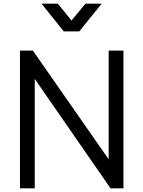

<svg xmlns="http://www.w3.org/2000/svg" viewBox="-20 -1019 776 1039"><path d="M88 0H168V-592L578 0H648V-745H568V-157L158 -745H88ZM205 -999 325 -849H409L530 -999H442L367 -908L293 -999Z"/></svg>

Font: Mluvka
Style: Regular
Weight: 400
Designer: Modified by Jiří Krblich, Original typeface by Gumpita Rahayu
Foundry: Gumpita Rahayu & Jiří Krblich
Version: Version 2.000;Glyphs 3.1.1 (3134)